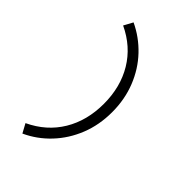

<svg xmlns="http://www.w3.org/2000/svg" viewBox="-271 -817 1143 1143"><g transform="rotate(45 300.0 -246.0)"><path d="M149 -714Q234 -674 299 -605.5Q364 -537 400.5 -445Q437 -353 437 -246Q437 -138 400.5 -46.5Q364 45 299 114Q234 183 149 222L118 165Q239 108 303 1.5Q367 -105 367 -246Q367 -387 303 -493.5Q239 -600 118 -657Z"/></g></svg>

Font: Red Hat Mono VF Light
Style: Regular
Weight: 300
Monospace: yes
Designer: Pentagram, MCKL
Foundry: Pentagram, MCKL
Version: Version 1.023